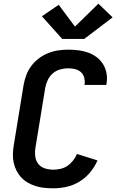

<svg xmlns="http://www.w3.org/2000/svg" viewBox="-20 -1012 640 1040"><path d="M269 8Q244 8 220 5.5Q196 3 173.5 -4Q151 -11 131 -22.5Q111 -34 95.5 -50.5Q80 -67 69.5 -87.5Q59 -108 54 -131.5Q49 -155 50 -179.5Q51 -204 55 -228L108 -553Q113 -580 123 -606.5Q133 -633 150.5 -656Q168 -679 191.5 -696.5Q215 -714 241.5 -724.5Q268 -735 295.5 -739Q323 -743 350 -743Q378 -743 405.5 -739.5Q433 -736 458 -727Q483 -718 504 -702Q525 -686 538.5 -664Q552 -642 557 -614.5Q562 -587 557 -559Q557 -557 556.5 -555.5Q556 -554 556 -552H437Q437 -553 437.5 -554Q438 -555 438 -555Q441 -574 436 -592Q431 -610 418 -621.5Q405 -633 387 -637.5Q369 -642 350 -642Q328 -642 306 -636Q284 -630 266.5 -615Q249 -600 239 -579Q229 -558 225 -536L172 -212Q168 -188 171 -164.5Q174 -141 187.5 -124Q201 -107 223 -100Q245 -93 269 -93Q288 -93 308 -97.5Q328 -102 345 -113.5Q362 -125 375.5 -142Q389 -159 397 -178L508 -143Q493 -108 468 -78Q443 -48 410 -28Q377 -8 340.5 0Q304 8 269 8ZM317 -801 207 -924 298 -986 386 -868 513 -992 590 -918 436 -801Z"/></svg>

Font: Iosevka Curly Extended
Style: Bold Italic
Weight: 700
Width: 7
Italic angle: -9°
Monospace: yes
Designer: Belleve Invis
Foundry: Belleve Invis
Version: Version 11.1.0; ttfautohint (v1.8.3)